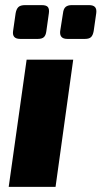

<svg xmlns="http://www.w3.org/2000/svg" viewBox="-20 -730 396 750"><path d="M266 -497 197 0H14L84 -497ZM143 -710Q161 -710 167 -702.5Q173 -695 171 -679L161 -608Q159 -592 151.5 -585Q144 -578 128 -578H59Q27 -578 31 -608L41 -678Q44 -695 52 -702.5Q60 -710 78 -710ZM328 -710Q344 -710 351 -702.5Q358 -695 356 -679L346 -609Q343 -592 335.5 -585Q328 -578 312 -578H243Q212 -578 215 -608L226 -678Q228 -696 236.5 -703Q245 -710 260 -710Z"/></svg>

Font: Exo 2 ExtraBold
Style: Italic
Weight: 800
Italic angle: -8°
Designer: Natanael Gama
Foundry: Natanael Gama
Version: Version 2.010